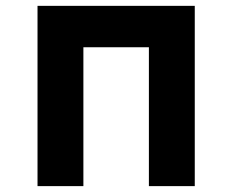

<svg xmlns="http://www.w3.org/2000/svg" viewBox="-20 -633 790 653"><path d="M107.6 -613.1H642.4V0H486.4V-472.3H263.6V0H107.6Z"/></svg>

Font: Martian Mono sWd Rg
Style: Regular
Weight: 400
Width: 6
Monospace: yes
Designer: Roman Shamin
Foundry: Evil Martians
Version: Version 1.000